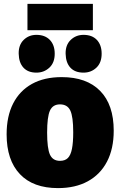

<svg xmlns="http://www.w3.org/2000/svg" viewBox="-20 -951 618 986"><path d="M297 -555Q425 -555 494.5 -484Q564 -413 564 -280Q564 -187 529.5 -121Q495 -55 431 -20Q367 15 278 15Q150 15 82 -57Q14 -129 14 -261Q14 -354 47.5 -419.5Q81 -485 144 -520Q207 -555 297 -555ZM288 -415Q251 -415 236.5 -383Q222 -351 222 -270Q222 -189 236.5 -157Q251 -125 288 -125Q314 -125 328.5 -139.5Q343 -154 349.5 -186.5Q356 -219 356 -272Q356 -352 341 -383.5Q326 -415 288 -415ZM409 -578Q365 -578 341.5 -603.5Q318 -629 317 -675Q316 -720 343 -746Q370 -772 409 -772Q453 -772 477.5 -746Q502 -720 502 -675Q502 -629 475 -603.5Q448 -578 409 -578ZM167 -578Q124 -578 100.5 -603.5Q77 -629 76 -675Q75 -720 101.5 -746Q128 -772 167 -772Q211 -772 236 -746Q261 -720 261 -675Q261 -629 233.5 -603.5Q206 -578 167 -578ZM457 -931V-796H121V-931Z"/></svg>

Font: Bitter Thin Black
Style: Regular
Weight: 900
Version: Version 3.020